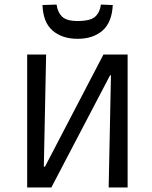

<svg xmlns="http://www.w3.org/2000/svg" viewBox="-20 -821 667 841"><path d="M99 0V-582H182L172 -91H177L433 -582H539V0H456L466 -491H462L205 0ZM320 -651Q253 -651 211 -686.5Q169 -722 166 -799L228 -801Q232 -768 251.5 -748.5Q271 -729 320 -729Q377 -729 397.5 -748.5Q418 -768 422 -801L474 -799Q470 -722 428.5 -686.5Q387 -651 320 -651Z"/></svg>

Font: Ruda
Style: Regular
Weight: 400
Designer: Mariela Monsalve and Angelina Sanchez
Foundry: Mariela Monsalve and Angelina Sanchez
Version: Version 2.000